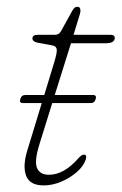

<svg xmlns="http://www.w3.org/2000/svg" viewBox="-20 -541 360 568"><path d="M40 -247.5Q43 -260 55.5 -260H111L140.5 -357Q148.5 -383 148 -393.5Q147.5 -404 135.5 -406.5L90 -415Q76 -418 76 -427.5Q76 -438 91.5 -438H142.5Q154 -438 160 -448L194 -509.5Q200.5 -521 208.5 -521Q218 -521 218 -509.5Q218 -505.5 216.2 -498.8Q214.5 -492 211.5 -483.5L197.5 -438H307.5Q319.5 -438 319.5 -429Q319.5 -413 292 -413H190L142 -260H254.5Q267 -260 263 -248Q260 -236 248 -236H134.5L98 -118.5Q81 -65.5 89.2 -44.8Q97.5 -24 125 -24Q169.5 -24 212.5 -73.5Q223 -85 230 -83.5Q238 -81.5 233.5 -68.5Q227.5 -50 207.8 -32.5Q188 -15 161.8 -3.8Q135.5 7.5 109 7.5Q68 7.5 57.2 -21.2Q46.5 -50 61 -96.5L103.5 -236H48.5Q36 -236 40 -247.5Z"/></svg>

Font: Fraunces 72pt S100 Thin
Style: Italic
Weight: 100
Italic angle: -16°
Version: Version 1.000; ttfautohint (v1.8.3)